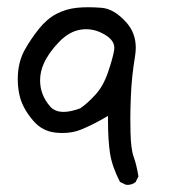

<svg xmlns="http://www.w3.org/2000/svg" viewBox="-20 -357 540 533"><path d="M329.1 155.8Q331.1 156.2 335.2 156.2Q339.4 156.2 345.2 154.5Q351.1 152.8 356.4 148.4L364.3 132.8Q358.9 99.6 351.1 78.4Q343.3 57.1 342.3 9.8Q341.8 -5.4 341.8 -29.5Q341.8 -53.7 343.3 -89.4Q345.2 -142.6 355 -201.7Q356.9 -213.9 356.9 -224.6Q356.9 -265.6 330.6 -294.9Q296.4 -333 261.2 -335.4Q242.2 -336.9 225.3 -336.9Q208.5 -336.9 193.8 -335.4Q164.1 -332.5 137.2 -318.8Q110.4 -304.7 88.4 -277.3Q66.4 -250 49.3 -219.7Q29.3 -184.1 29.3 -137.2Q29.3 -109.4 36.1 -85Q45.4 -53.2 71.8 -22.5Q97.2 7.8 135.3 11.2Q144.5 12.2 153.3 12.2Q181.6 12.2 204.6 2.9Q235.8 -9.8 268.6 -28.8L279.8 -35.2V-22.5Q279.8 31.7 285.4 68.4Q291 105 313 147.9ZM156.7 -46.4Q131.8 -46.4 118.7 -62Q91.3 -93.8 91.3 -133.8Q91.3 -157.7 101.6 -180.7Q114.7 -210 143.1 -239.7Q172.4 -270.5 205.6 -274.9Q212.4 -275.9 218.8 -275.9Q244.6 -275.9 268.6 -262.2Q297.4 -246.1 297.4 -224.1Q297.4 -221.2 296.9 -218.3Q293.5 -196.3 280.3 -157.7Q267.1 -118.2 244.6 -93.8Q222.7 -69.8 202.6 -56.2Q175.8 -46.4 156.7 -46.4Z"/></svg>

Font: Bakudai
Style: ExtraLight
Weight: 200
Version: Version 1.48